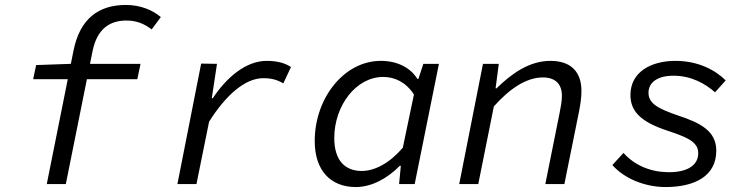

<svg xmlns="http://www.w3.org/2000/svg" viewBox="-20 -744 3040 776"><path d="M169 0H246L354 -537C372 -626 422 -661 491 -661C532 -661 563 -648 593 -625L630 -675C597 -703 548 -724 489 -724C379 -724 303 -669 277 -539L169 0ZM114 -424H535L548 -486H267L126 -481L114 -424Z M697 0H774L825 -252C891 -357 969 -428 1044 -428C1076 -428 1100 -422 1125 -407L1156 -473C1133 -489 1100 -498 1058 -498C973 -498 895 -430 840 -347H836L857 -486L793 -487L697 0Z M1418 12C1481 12 1545 -22 1596 -74H1600L1593 0H1656L1754 -486H1691L1671 -425H1667C1640 -469 1588 -498 1519 -498C1371 -498 1252 -348 1252 -174C1252 -53 1318 12 1418 12ZM1442 -53C1375 -53 1331 -95 1331 -186C1331 -316 1418 -433 1529 -433C1574 -433 1620 -413 1653 -362L1608 -147C1555 -85 1495 -53 1442 -53Z M1836 0H1913L1976 -314C2042 -388 2109 -431 2174 -431C2224 -431 2251 -405 2251 -357C2251 -335 2247 -314 2242 -289L2184 0H2261L2321 -297C2326 -324 2330 -349 2330 -377C2330 -450 2291 -498 2205 -498C2118 -498 2046 -445 1987 -387H1983L1996 -486H1932L1836 0Z M2670 12C2784 12 2875 -30 2875 -135C2875 -214 2812 -247 2721 -277C2643 -304 2601 -324 2601 -369C2601 -412 2639 -438 2702 -438C2774 -438 2830 -406 2870 -371L2913 -419C2872 -460 2803 -498 2710 -498C2611 -498 2528 -453 2528 -360C2528 -292 2573 -251 2674 -217C2755 -190 2802 -172 2802 -125C2802 -72 2752 -48 2684 -48C2614 -48 2547 -73 2500 -126L2455 -77C2502 -23 2586 12 2670 12Z"/></svg>

Font: Source Code Variable
Style: Italic
Weight: 400
Italic angle: -11°
Monospace: yes
Designer: Paul D. Hunt, Teo Tuominen
Foundry: Adobe Systems Incorporated
Version: Version 1.005;PS 1.0;hotconv 16.6.54;makeotf.lib2.5.65590